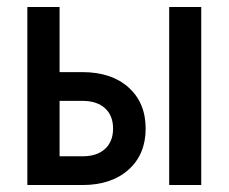

<svg xmlns="http://www.w3.org/2000/svg" viewBox="-20 -531 656 551"><path d="M58.5 0V-511H151V-324H216.5Q300 -324 349 -280Q398 -236 398 -162Q398 -88 348.8 -44Q299.5 0 216.5 0ZM151 -82.5H217Q258.5 -82.5 281.5 -103.8Q304.5 -125 304.5 -162Q304.5 -199.5 281.2 -220.5Q258 -241.5 217 -241.5H151ZM465.5 0V-511H557.5V0Z"/></svg>

Font: Overpass Mono Medium
Style: Regular
Weight: 500
Monospace: yes
Designer: Delve Withrington, Dave Bailey
Foundry: Delve Fonts LLC
Version: Version 4.000